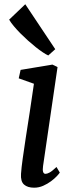

<svg xmlns="http://www.w3.org/2000/svg" viewBox="-20 -871 353 901"><path d="M78.6 -55.2Q80.6 -84.5 86.7 -127.9Q92.8 -171.4 101.1 -225.8Q109.4 -280.3 119.4 -344Q129.4 -407.7 139.2 -478L67.9 -503.4L76.7 -543L226.1 -567.9L250 -556.2L182.1 -92.3Q176.8 -55.2 193.4 -55.2Q201.2 -55.2 212.9 -61.5Q224.6 -67.9 245.1 -87.4L260.7 -61Q257.3 -55.7 246.3 -43.9Q235.4 -32.2 219.2 -20.3Q203.1 -8.3 182.9 0.7Q162.6 9.8 140.1 9.8Q109.4 9.8 92.8 -4.9Q76.2 -19.5 78.6 -55.2ZM206.5 -610.8Q196.3 -615.2 180.9 -625.5Q165.5 -635.7 147.7 -649.9Q129.9 -664.1 111.1 -680.9Q92.3 -697.8 75.4 -714.8Q58.6 -731.9 44.7 -748.5Q30.8 -765.1 22.9 -778.8L98.6 -851.1L239.3 -640.1L206.5 -610.8Z"/></svg>

Font: Merriweather
Style: Italic
Weight: 400
Italic angle: -7°
Designer: Eben Sorkin ( eben@eyebytes.com )
Foundry: Eben Sorkin ( eben@eyebytes.com )
Version: Version 1.005; ttfautohint (v0.97) -l 13 -r 13 -G 200 -x 24 